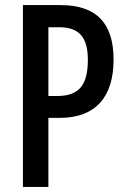

<svg xmlns="http://www.w3.org/2000/svg" viewBox="-20 -734 497 754"><path d="M217 -714H70V0H170V-271H214C357 -271 426 -355 426 -500C426 -643 359 -714 217 -714ZM212 -627C289 -627 325 -590 325 -499C325 -398 289 -357 204 -357H170V-627Z"/></svg>

Font: Noto Sans Hebrew ExtraCondensed Medium
Style: Regular
Weight: 500
Width: 2
Designer: Monotype Design Team
Foundry: Monotype Imaging Inc.
Version: Version 2.004